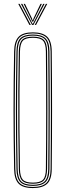

<svg xmlns="http://www.w3.org/2000/svg" viewBox="-20 -974 342 1000"><path d="M151.5 5.5Q99 5.5 76.8 -17.6Q54.5 -40.8 53.5 -93.5Q52 -177.2 51.2 -252.6Q50.5 -328 50.5 -400.6Q50.5 -473.2 51.2 -548.1Q52 -623 53.5 -705.5Q54.5 -759 76.8 -782.2Q99 -805.5 151.5 -805.5Q201.5 -805.5 225.2 -783.4Q249 -761.2 249.5 -705.5Q250.2 -628 250.8 -553.1Q251.2 -478.2 251.2 -403.5Q251.2 -328.8 250.8 -251.9Q250.2 -175 249.5 -93.5Q249 -38.5 225.2 -16.5Q201.5 5.5 151.5 5.5ZM151.5 -0.2Q199.2 -0.2 221.1 -21Q243 -41.8 243.5 -93.8Q244.2 -171.2 244.6 -245.9Q245 -320.5 245 -395.1Q245 -469.8 244.6 -546.8Q244.2 -623.8 243.5 -705.5Q243 -758.2 221 -779Q199 -799.8 151.5 -799.8Q102 -799.8 81.2 -778.1Q60.5 -756.5 59.8 -705.5Q58.2 -619.8 57.5 -543.9Q56.8 -468 56.8 -395.9Q56.8 -323.8 57.5 -249.8Q58.2 -175.8 59.8 -93.8Q60.5 -43.2 81.4 -21.8Q102.2 -0.2 151.5 -0.2ZM151.5 -5.8Q105 -5.8 85.8 -25.8Q66.5 -45.8 65.8 -93.8Q64.2 -179.2 63.5 -255Q62.8 -330.8 62.8 -403Q62.8 -475.2 63.5 -549.4Q64.2 -623.5 65.8 -705.5Q66.5 -754.5 85.8 -774.4Q105 -794.2 151.5 -794.2Q196.2 -794.2 216.6 -774.8Q237 -755.2 237.5 -705.5Q238.2 -625 238.6 -549.6Q239 -474.2 239 -400.5Q239 -326.8 238.5 -251Q238 -175.2 237.5 -93.8Q237 -44.8 216.8 -25.2Q196.5 -5.8 151.5 -5.8ZM151.5 -11.5Q194.2 -11.5 212.5 -29.5Q230.8 -47.5 231.2 -93.8Q232 -174.5 232.4 -249.5Q232.8 -324.5 232.8 -398Q232.8 -471.5 232.4 -547.4Q232 -623.2 231.2 -705.2Q230.8 -752.2 212.5 -770.4Q194.2 -788.5 151.5 -788.5Q108 -788.5 90.4 -770.1Q72.8 -751.8 71.8 -705.2Q70.2 -621.2 69.5 -546Q68.8 -470.8 68.8 -398.6Q68.8 -326.5 69.5 -251.8Q70.2 -177 71.8 -94Q72.8 -48 90.4 -29.8Q108 -11.5 151.5 -11.5ZM151.5 -17Q110.5 -17 94.6 -34.1Q78.8 -51.2 78 -94Q76 -208.2 75.4 -306Q74.8 -403.8 75.4 -499.8Q76 -595.8 78 -705.2Q78.8 -748.5 94.5 -765.8Q110.2 -783 151.5 -783Q191.8 -783 208.2 -766.2Q224.8 -749.5 225.2 -705.2Q226 -624 226.4 -548.9Q226.8 -473.8 226.8 -400.2Q226.8 -326.8 226.2 -251.4Q225.8 -176 225.2 -94Q224.8 -50.5 208.2 -33.8Q191.8 -17 151.5 -17ZM151.5 -22.8Q189 -22.8 203.9 -38Q218.8 -53.2 219 -94Q219.8 -172.8 220.1 -247.1Q220.5 -321.5 220.5 -395.2Q220.5 -469 220.1 -545.5Q219.8 -622 219 -705Q218.8 -746.2 204 -761.8Q189.2 -777.2 151.5 -777.2Q113 -777.2 98.9 -761.5Q84.8 -745.8 84 -705Q82.2 -593 81.5 -495.8Q80.8 -398.5 81.4 -301.8Q82 -205 84 -94Q84.8 -54 98.9 -38.4Q113 -22.8 151.5 -22.8ZM75 -954H82L140.5 -844H133.2ZM89 -954H96.2L143.5 -861.5L149.2 -850.5H151.8L157.5 -861.5L205 -954H212.2L154.2 -844H147ZM103 -954H110L146 -879.5L149.5 -868.8H151.8L155.2 -879.5L191 -954H198.2L158.8 -874L153 -861.2H148L142.2 -874ZM219.2 -954H226.2L167.8 -844H160.8Z"/></svg>

Font: Big Shoulders Inline Display ExtraLight
Style: Regular
Weight: 250
Version: Version 2.002